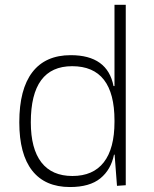

<svg xmlns="http://www.w3.org/2000/svg" viewBox="-20 -752 626 782"><path d="M265.1 9.8Q163.6 9.8 111.1 -57.1Q58.6 -124 58.6 -253.9Q58.6 -388.7 111.8 -458Q165 -527.3 268.1 -527.3Q418 -527.3 442.4 -401.4H446.3V-732.4H492.2V2.4L456.5 4.9L446.8 -122.1H444.3Q432.1 -61 388.7 -25.6Q345.2 9.8 265.1 9.8ZM446.3 -255.9V-261.2Q446.3 -482.4 273.9 -482.4Q105.5 -482.4 105.5 -253.9Q105.5 -146.5 148.4 -90.8Q191.4 -35.2 274.9 -35.2Q359.4 -35.2 402.8 -91.1Q446.3 -147 446.3 -255.9Z"/></svg>

Font: Cascadia Mono NF ExtraLight
Style: Regular
Weight: 200
Monospace: yes
Designer: Aaron Bell
Foundry: Saja Typeworks
Version: Version 2404.023; ttfautohint (v1.8.4)